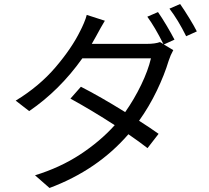

<svg xmlns="http://www.w3.org/2000/svg" viewBox="-20 -866 1040 954"><path d="M958 -710 905 -686Q865 -767 822 -823L875 -846Q896 -816 920.5 -776Q945 -736 958 -710ZM847 -669 794 -645 841 -617Q827 -592 818 -564Q797 -494 759 -415Q721 -336 671 -266Q726 -231 768 -201L713 -130Q676 -159 618 -199Q464 -21 226 68L154 5Q278 -33 377.5 -98Q477 -163 550 -244Q439 -316 330 -376L382 -435Q478 -386 602 -309Q647 -373 681.5 -444.5Q716 -516 730 -576H389Q276 -417 125 -314L58 -366Q175 -437 256 -532Q337 -627 379 -713Q387 -728 397 -751.5Q407 -775 411 -792L501 -763Q481 -730 457 -685Q449 -670 436 -648H709Q751 -648 775 -657L792 -647Q750 -731 712 -783L765 -806Q784 -779 807.5 -739.5Q831 -700 847 -669Z"/></svg>

Font: Noto Sans SC
Style: Regular
Weight: 400
Designer: Ryoko NISHIZUKA ____ (kana & ideographs); Paul D. Hunt (Latin, Greek & Cyrillic); Wenlong ZHANG ___ (bopomofo); Sandoll 
Foundry: Adobe Systems Incorporated
Version: Version 1.004